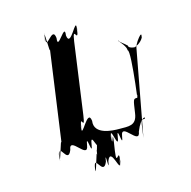

<svg xmlns="http://www.w3.org/2000/svg" viewBox="-103 -773 903 906"><g transform="rotate(-15 348.0 -319.5)"><path d="M415 -141C387 -141 292 -143 302 -211C294 -279 235 -134 243 -193C253 -261 234 -123 244 -191C255 -270 257 -162 269 -248L317 -594C329 -680 335 -571 346 -649C356 -717 335 -583 345 -651C353 -711 295 -564 287 -632C297 -700 231 -564 241 -632C234 -700 178 -573 189 -651C199 -719 177 -581 187 -649C195 -709 191 -543 198 -594L135 -143C142 -194 100 -28 108 -88C118 -156 100 -18 110 -86C121 -165 140 -37 167 -105C177 -173 239 -37 249 -105C259 -173 261 -37 271 -105C281 -174 295 -42 305 -115C315 -183 293 -49 303 -117C312 -180 281 -26 289 -84L283 -46C290 -97 249 69 257 9C267 -59 247 79 257 11C268 -67 287 60 315 -8C325 -76 317 60 327 -8C354 -76 370 71 378 11C388 -57 371 77 381 9C392 -69 357 39 369 -46L375 -85C386 -163 360 -44 370 -117C380 -185 358 -47 368 -115C377 -178 389 -36 399 -105C409 -173 410 -37 420 -105C430 -173 492 -37 502 -105C529 -173 555 -166 544 -156C524 -156 527 -155 515 -70L593 -489C595 -506 617 -535 627 -544C634 -544 632 -546 630 -530C617 -505 588 -494 584 -494C598 -494 555 -494 557 -510C541 -526 521 -537 519 -546L518 -544C526 -535 552 -506 550 -489C570 -489 521 -146 533 -231C542 -298 547 -271 536 -261C516 -261 517 -261 507 -193C499 -134 461 -141 415 -141Z"/></g></svg>

Font: Hussar Przerywany
Style: Obl
Weight: 400
Foundry: Cannot Into Space Fonts
Version: Version 0.982